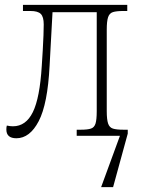

<svg xmlns="http://www.w3.org/2000/svg" viewBox="-20 -556 579 786"><path d="M47 10Q6 10 6 -26Q6 -31 6.5 -35Q7 -39 8 -42Q21 -39 33 -39Q86 -39 114.5 -97Q143 -155 151 -286Q153 -317 155 -350Q157 -383 158 -411.5Q159 -440 159 -456Q159 -487 147 -499Q135 -511 105 -511H74V-536H501V-511H485Q457 -511 442.5 -506.5Q428 -502 422.5 -485.5Q417 -469 417 -435V-101Q417 -67 422.5 -50.5Q428 -34 442.5 -29.5Q457 -25 485 -25H503V-9L443 210H394L471 0H294V-25H311Q338 -25 352 -29.5Q366 -34 371 -50Q376 -66 376 -101V-506H195L183 -286Q175 -130 138.5 -60Q102 10 47 10Z"/></svg>

Font: Noto Serif SemiCondensed ExtraLight
Style: Regular
Weight: 200
Width: 4
Designer: Monotype Design Team
Foundry: Monotype Imaging Inc.
Version: Version 2.014